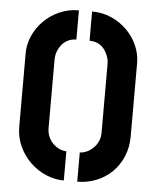

<svg xmlns="http://www.w3.org/2000/svg" viewBox="-52 -749 648 798"><g transform="rotate(5 272.5 -350.0)"><path d="M300 5V-117Q314 -117 328.5 -123.5Q343 -130 355.5 -142Q368 -154 375.5 -170Q383 -186 383 -206V-492Q383 -510 377 -526Q371 -542 360.5 -555.5Q350 -569 334.5 -576Q319 -583 300 -583V-705Q343 -705 380.5 -688.5Q418 -672 446 -644Q474 -616 489.5 -580.5Q505 -545 505 -508V-202Q505 -156 489 -118Q473 -80 445 -52.5Q417 -25 379.5 -10Q342 5 300 5ZM244 5Q206 5 169.5 -10.5Q133 -26 104 -54Q75 -82 57.5 -120Q40 -158 40 -202V-508Q40 -545 55.5 -580.5Q71 -616 99 -644Q127 -672 164.5 -688.5Q202 -705 245 -705V-583Q226 -583 210.5 -575.5Q195 -568 184.5 -555Q174 -542 168 -526Q162 -510 162 -492V-206Q162 -186 169.5 -169.5Q177 -153 189 -141.5Q201 -130 215.5 -123.5Q230 -117 244 -117Z"/></g></svg>

Font: Stick No Bills ExtraLight
Style: Bold
Weight: 700
Version: Version 2.000